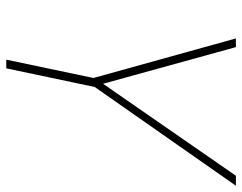

<svg xmlns="http://www.w3.org/2000/svg" viewBox="-98 -656 754 597"><g transform="rotate(90 278.5 -357.0)"><path d="M165 0 222 -271 99 -714H126L240 -301L526 -714H557L250 -275L192 0Z"/></g></svg>

Font: Noto Sans Disp Thin
Style: Italic
Weight: 100
Italic angle: -12°
Designer: Monotype Design Team
Foundry: Monotype Imaging Inc.
Version: Version 2.000;GOOG;noto-source:20170915:90ef993387c0